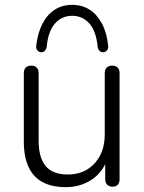

<svg xmlns="http://www.w3.org/2000/svg" viewBox="-20 -762 593 790"><path d="M251 8Q193 8 154.5 -13Q116 -34 97 -76Q78 -118 78 -180V-460Q78 -476 86 -484Q94 -492 109 -492Q123 -492 131 -484Q139 -476 139 -460V-183Q139 -113 168 -78.5Q197 -44 259 -44Q327 -44 369 -89.5Q411 -135 411 -209V-460Q411 -476 419 -484Q427 -492 442 -492Q456 -492 464 -484Q472 -476 472 -460V-25Q472 6 443 6Q429 6 421 -2Q413 -10 413 -25V-124L425 -117Q406 -56 359 -24Q312 8 251 8ZM150 -547Q141 -547 134.5 -554Q128 -561 129 -573Q135 -626 154.5 -664Q174 -702 205 -722Q236 -742 277 -742Q318 -742 349 -722Q380 -702 400 -664Q420 -626 425 -573Q426 -561 419.5 -554Q413 -547 404 -547Q396 -547 390 -552.5Q384 -558 382 -568Q376 -633 348 -665Q320 -697 277 -697Q234 -697 206 -665Q178 -633 172 -568Q170 -558 164 -552.5Q158 -547 150 -547Z"/></svg>

Font: Nunito ExtraLight Light
Style: Regular
Weight: 300
Version: Version 3.602